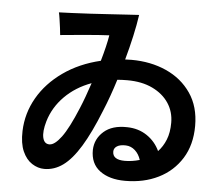

<svg xmlns="http://www.w3.org/2000/svg" viewBox="-56 -853 1112 956"><g transform="rotate(5 500.0 -374.5)"><path d="M603 40Q524 40 476.5 4.5Q429 -31 430 -100Q432 -155 474 -192Q516 -229 591 -227Q647 -226 689.5 -197.5Q732 -169 754 -122Q778 -147 792.5 -183Q807 -219 807 -268Q807 -323 778.5 -366Q750 -409 697 -434.5Q644 -460 571 -460Q558 -460 545.5 -459.5Q533 -459 521 -458Q508 -416 493.5 -375.5Q479 -335 464 -299Q419 -186 376.5 -116.5Q334 -47 290.5 -15.5Q247 16 197 16Q165 16 135.5 -3Q106 -22 88.5 -61.5Q71 -101 73 -163Q76 -252 120.5 -329.5Q165 -407 245 -463.5Q325 -520 431 -545Q442 -583 450 -616.5Q458 -650 462 -675Q444 -674 411.5 -672Q379 -670 342 -666.5Q305 -663 271.5 -660Q238 -657 218 -655Q217 -669 214 -691Q211 -713 208 -734Q205 -755 202 -767Q226 -768 267.5 -769.5Q309 -771 358.5 -774Q408 -777 456.5 -780Q505 -783 543.5 -785.5Q582 -788 601 -789Q594 -740 581 -681.5Q568 -623 551 -562Q559 -562 566.5 -562.5Q574 -563 582 -563Q679 -563 757 -528Q835 -493 881 -426Q927 -359 927 -263Q927 -168 884.5 -100Q842 -32 769 4Q696 40 603 40ZM212 -108Q238 -108 271.5 -153Q305 -198 348 -302Q359 -328 371 -361Q383 -394 395 -430Q316 -401 262 -346.5Q208 -292 187 -221Q172 -169 179 -138.5Q186 -108 212 -108ZM593 -59Q629 -59 667 -70Q658 -99 638 -117Q618 -135 592 -136Q563 -137 547.5 -127Q532 -117 532 -100Q532 -59 593 -59Z"/></g></svg>

Font: Zen Kaku Gothic Antique
Style: Bold
Weight: 700
Designer: Yoshimichi Ohira
Foundry: Positype
Version: Version 1.001